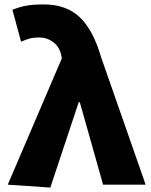

<svg xmlns="http://www.w3.org/2000/svg" viewBox="-20 -833 680 866"><path d="M15 0 259 -570 256 -585Q248 -622 220 -643Q192 -664 157 -664Q132 -664 115 -659.5Q98 -655 75 -645L36 -789Q69 -802 99 -807.5Q129 -813 178 -813Q278 -813 339 -756Q400 -699 436 -575L637 0H445L340 -372H335L207 13Z"/></svg>

Font: Merged Yaku Han JP Black
Style: Regular
Weight: 900
Designer: Ryoko NISHIZUKA 西塚涼子 (kana, bopomofo & ideographs); Paul D. Hunt (Latin, Greek & Cyrillic); Sandoll Communications 산돌커뮤니
Foundry: Adobe
Version: Version 2.004